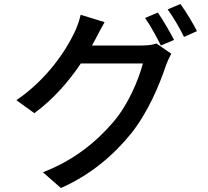

<svg xmlns="http://www.w3.org/2000/svg" viewBox="-20 -871 1040 962"><path d="M441 -643C448 -656 455 -668 461 -680C471 -699 486 -729 504 -760L384 -797C378 -768 363 -727 352 -706C311 -620 218 -475 62 -369L152 -304C247 -373 326 -465 385 -553H696C674 -470 622 -346 548 -260C461 -158 347 -66 195 -8L285 71C431 7 548 -92 637 -202C722 -309 778 -444 810 -539C817 -559 829 -585 838 -602L764 -653C745 -646 718 -643 689 -643ZM707 -781C734 -743 766 -683 786 -643L852 -671C832 -710 796 -772 771 -808ZM820 -824C848 -786 881 -729 902 -686L967 -715C949 -751 911 -814 884 -851Z"/></svg>

Font: Noto Sans Japanese Medium
Style: Regular
Weight: 500
Designer: Ryoko NISHIZUKA (kana & ideographs); Paul D. Hunt (Latin, Greek & Cyrillic); Wenlong ZHANG (bopomofo); Sandoll Communica
Foundry: Adobe Systems Incorporated
Version: Version 1.000;PS 1;hotconv 1.0.78;makeotf.lib2.5.61930